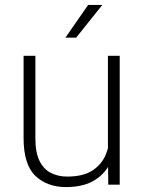

<svg xmlns="http://www.w3.org/2000/svg" viewBox="-20 -757 589 787"><path d="M422.4 -528.3H470.7V0H423.8L422.4 -122.1ZM459 -216.3Q459 -151.4 437.5 -100.3Q416 -49.3 370.1 -19.8Q324.2 9.8 250.5 9.8Q172.9 9.8 124.8 -36.4Q76.7 -82.5 76.7 -190.9V-528.3H125V-189.9Q125 -131.3 142.3 -96.9Q159.7 -62.5 189.2 -47.9Q218.8 -33.2 254.9 -33.2Q321.3 -33.2 359.9 -58.8Q398.4 -84.5 414.8 -126.2Q431.2 -168 431.2 -215.3ZM341.3 -736.8H399.4L292 -602.5H248Z"/></svg>

Font: Heebo ExtraLight
Style: Regular
Weight: 250
Designer: Oded Ezer
Foundry: Ezer Type House
Version: Version 3.100